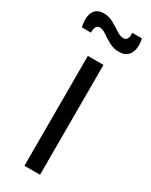

<svg xmlns="http://www.w3.org/2000/svg" viewBox="-189 -737 611 778"><g transform="rotate(30 116.5 -348.0)"><path d="M79 0V-514H152V0ZM179 -591Q154 -591 133 -602.5Q112 -614 95 -626Q78 -638 64 -638Q52 -638 47 -628Q42 -618 43 -602H0Q-6 -630 -3 -651Q0 -672 13 -684Q26 -696 49 -696Q74 -696 95 -684Q116 -672 134 -660Q152 -648 167 -648Q180 -648 185 -658.5Q190 -669 188 -685H233Q239 -660 235.5 -638.5Q232 -617 218.5 -604Q205 -591 179 -591Z"/></g></svg>

Font: Bricolage Grotesque 24pt Light
Style: Regular
Weight: 300
Designer: Mathieu Triay
Foundry: Atelier Triay
Version: Version 1.001;gftools[0.9.33.dev8+g029e19f]